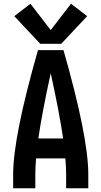

<svg xmlns="http://www.w3.org/2000/svg" viewBox="-20 -1002 540 1022"><path d="M50 0V-74Q50 -273 182 -735H318Q450 -273 450 -74V0H332V-74Q332 -111 328 -159H172Q168 -111 168 -74V0ZM184 -265H316Q295 -408 250 -612Q205 -408 184 -265ZM194 -769 56 -916 142 -982 250 -842 358 -982 444 -916 306 -769Z"/></svg>

Font: Iosevka SS01
Style: Bold
Weight: 700
Monospace: yes
Designer: Belleve Invis
Foundry: Belleve Invis
Version: 2.3.3; ttfautohint (v1.8.3)